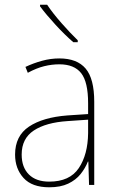

<svg xmlns="http://www.w3.org/2000/svg" viewBox="-20 -785 498 815"><path d="M232 -537Q307 -537 343.5 -494Q380 -451 380 -353V0H358L355 -99H353Q342 -71 322 -46Q302 -21 269.5 -5.5Q237 10 189 10Q116 10 80 -29.5Q44 -69 44 -129Q44 -208 103 -247.5Q162 -287 266 -295L354 -301V-347Q354 -437 324.5 -474.5Q295 -512 232 -512Q200 -512 167.5 -504Q135 -496 98 -476L88 -501Q122 -517 158.5 -527Q195 -537 232 -537ZM267 -271Q175 -265 123.5 -231Q72 -197 72 -129Q72 -75 102.5 -44.5Q133 -14 189 -14Q276 -14 314.5 -71.5Q353 -129 354 -220V-277ZM180 -765Q204 -729 241 -687Q278 -645 310 -614V-606H291Q255 -637 215.5 -680Q176 -723 150 -758V-765Z"/></svg>

Font: Noto Sans Thai SemCond Thin
Style: Regular
Weight: 100
Width: 4
Designer: Monotype Design Team
Foundry: Monotype Imaging Inc.
Version: Version 2.002; ttfautohint (v1.8.4.7-5d5b)